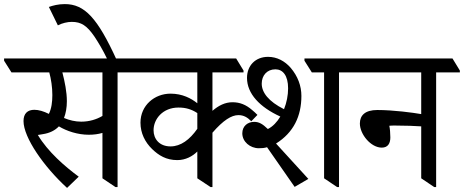

<svg xmlns="http://www.w3.org/2000/svg" viewBox="-59 -909 2269 939"><path d="M269 10 326 -45C258 -95 175 -167 126 -249C136 -250 144 -252 151 -253C184 -258 210 -271 229 -291C267 -268 321 -250 375 -250C400 -250 422 -253 442 -259V-37L506 6H516V-555H631V-564L595 -623H-39V-612L-3 -555H182C191 -522 197 -483 197 -444C197 -410 193 -378 180 -352C154 -365 130 -372 109 -372C76 -372 56 -354 56 -317C56 -236 156 -93 269 10ZM268 -414C268 -459 258 -509 246 -555H442V-342C413 -325 378 -314 338 -314C309 -314 280 -321 254 -332C263 -355 268 -383 268 -414Z M468 -615H512C418 -821 355 -889 258 -889C226 -889 200 -882 180 -875L224 -785C245 -796 271 -802 292 -802C338 -802 366 -784 403 -730C422 -701 442 -669 468 -615Z M808 -126C849 -126 883 -145 906 -168V-37L971 6H980V-260C1033 -321 1073 -346 1107 -346C1133 -346 1151 -335 1170 -316L1200 -347C1191 -356 1184 -363 1174 -371C1144 -397 1114 -409 1078 -409C1042 -409 1010 -393 980 -367V-555H1132V-564L1096 -623H554V-612L590 -555H906V-404C876 -428 833 -451 775 -451C697 -451 628 -394 628 -309C628 -258 650 -214 685 -180C717 -149 754 -126 808 -126ZM692 -272C692 -327 737 -383 814 -383C849 -383 877 -375 906 -356V-279C869 -226 825 -193 775 -193C720 -193 692 -230 692 -272Z M1382 5 1449 -34 1291 -207C1377 -261 1415 -341 1415 -440C1415 -488 1398 -536 1362 -578C1334 -610 1296 -631 1252 -631C1190 -631 1149 -588 1149 -528C1149 -451 1211 -385 1312 -339C1296 -312 1275 -290 1251 -278C1225 -303 1208 -313 1184 -313C1153 -313 1126 -293 1126 -257C1126 -216 1164 -184 1207 -184C1222 -184 1234 -185 1247 -189ZM1590 6H1599V-555H1715V-564L1679 -623H1430V-612L1466 -555H1526V-37ZM1221 -500C1221 -540 1247 -570 1288 -570C1324 -570 1350 -540 1350 -477C1350 -443 1343 -407 1330 -375C1254 -413 1221 -457 1221 -500Z M1808 -187C1839 -187 1850 -209 1850 -237C1850 -258 1848 -280 1845 -294C1856 -295 1863 -295 1874 -295C1924 -295 1973 -293 2001 -291V-37L2065 6H2074V-555H2190V-564L2154 -623H1637V-612L1673 -555H2001V-351C1961 -358 1865 -371 1786 -371C1727 -371 1701 -345 1701 -305C1701 -252 1755 -187 1808 -187Z"/></svg>

Font: Noto Serif Devanagari SemiCondensed
Style: Regular
Weight: 400
Width: 4
Designer: Universal Thirst, Indian Type Foundry and the Monotype Design Team
Foundry: Monotype Imaging Inc.
Version: Version 2.004